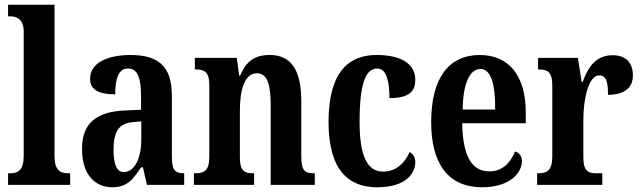

<svg xmlns="http://www.w3.org/2000/svg" viewBox="-20 -780 2702 810"><path d="M14 0H276V-49H267C233 -49 210 -63 210 -122V-760H14V-711H24C45 -711 80 -703 80 -648V-122C80 -63 57 -49 24 -49H14Z M453 10C515 10 539 -20 575 -74H583L600 0H757V-49H754C717 -49 705 -65 705 -120V-377C705 -502 646 -548 531 -548C434 -548 360 -515 360 -448C360 -403 394 -382 466 -382C466 -450 481 -491 520 -491C562 -491 575 -449 575 -373V-317L508 -314C386 -309 326 -260 326 -152C326 -41 383 10 453 10ZM502 -54C472 -54 459 -89 459 -147C459 -222 479 -260 542 -265L576 -268V-191C576 -111 547 -54 502 -54Z M798 0H1052V-49H1048C1012 -49 992 -58 992 -115V-313C992 -394 1009 -471 1064 -471C1109 -471 1122 -420 1122 -335V0H1308V-49H1304C1268 -49 1251 -58 1251 -120V-354C1251 -489 1205 -548 1118 -548C1051 -548 1017 -518 993 -461H989L979 -536H802V-487H806C841 -487 863 -478 863 -421V-119C863 -58 840 -49 803 -49H798Z M1571 10C1695 10 1732 -50 1732 -97C1732 -117 1722 -130 1708 -139C1689 -93 1651 -56 1596 -56C1526 -56 1497 -129 1497 -266C1497 -440 1527 -491 1572 -491C1611 -491 1623 -434 1623 -366C1713 -366 1732 -400 1732 -444C1732 -503 1684 -548 1568 -548C1455 -548 1366 -481 1366 -265C1366 -64 1449 10 1571 10Z M2013 10C2133 10 2182 -52 2182 -101C2182 -123 2169 -136 2153 -141C2134 -95 2101 -57 2045 -57C1971 -57 1932 -120 1930 -260H2198V-306C2198 -464 2124 -548 2004 -548C1874 -548 1799 -452 1799 -264C1799 -90 1871 10 2013 10ZM2069 -318H1932C1933 -428 1962 -489 2007 -489C2052 -489 2070 -422 2069 -318Z M2246 0H2521V-49H2495C2463 -49 2441 -57 2441 -116V-276C2441 -364 2464 -462 2507 -462C2538 -462 2545 -435 2545 -380C2611 -380 2650 -407 2650 -462C2650 -512 2624 -547 2564 -547C2499 -547 2463 -504 2438 -434H2434L2418 -536H2250V-487H2253C2289 -487 2310 -478 2310 -419V-121C2310 -58 2286 -49 2249 -49H2246Z"/></svg>

Font: Noto Serif Tamil ExtraCondensed
Style: Bold Italic
Weight: 700
Width: 2
Italic angle: -12°
Designer: Indian Type Foundry, Tom Grace, and the Monotype Design Team
Foundry: Monotype Imaging Inc.
Version: Version 2.003